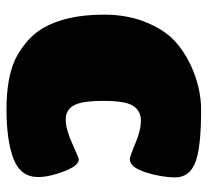

<svg xmlns="http://www.w3.org/2000/svg" viewBox="-44 -585 638 590"><g transform="rotate(90 275.0 -290.0)"><path d="M164 -17Q140 -28 112.5 -50Q85 -72 67 -102Q25 -174 25 -290Q25 -362 48 -418.5Q71 -475 104 -506Q137 -537 180 -557Q249 -589 318 -589Q434 -589 479.5 -571Q525 -553 525 -510Q525 -467 509.5 -418.5Q494 -370 469 -370Q461 -370 420.5 -387Q380 -404 350.5 -404Q321 -404 305.5 -380.5Q290 -357 290 -289.5Q290 -222 304 -197.5Q318 -173 347.5 -173Q377 -173 421 -193Q465 -213 470 -213Q489 -213 506.5 -168Q524 -123 524 -88Q524 -34 468 -12.5Q412 9 316.5 9Q221 9 164 -17Z"/></g></svg>

Font: Titan One
Style: Regular
Weight: 400
Designer: Rodrigo Fuenzalida
Foundry: Rodrigo Fuenzalida
Version: Version 1.001